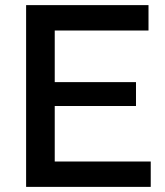

<svg xmlns="http://www.w3.org/2000/svg" viewBox="-20 -730 645 750"><path d="M568.8 -99.1V0H82V-710H560.1V-610.8H193.8V-409.2H511.2V-315.9H193.8V-99.1Z"/></svg>

Font: Rising Sun DemiBold
Style: DemiBold
Weight: 600
Designer: Matt McInerney, Pablo Impallari, Rodrigo Fuenzalida
Foundry: Matt McInerney, Pablo Impallari, Rodrigo Fuenzalida
Version: Version 1.000